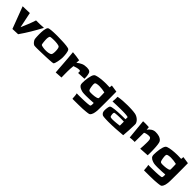

<svg xmlns="http://www.w3.org/2000/svg" viewBox="409 -2405 4208 4208"><g transform="rotate(45 2512.5 -301.0)"><path d="M650.4 -550.8Q614.3 -483.4 579.1 -420.4Q543.9 -357.4 507.3 -296.4Q470.7 -235.4 431.6 -174.8Q392.6 -114.3 348.6 -51.8L178.7 -44.9L-14.6 -555.7L202.1 -561.5Q221.7 -470.7 239.7 -380.4Q257.8 -290 277.3 -198.2Q314.5 -284.2 349.1 -369.1Q383.8 -454.1 412.1 -543.9Q472.7 -543.9 531.2 -544.9Q589.8 -545.9 650.4 -550.8Z M1400.4 -386.7Q1400.4 -378.9 1400.4 -371.6Q1400.4 -364.3 1399.4 -356.4Q1398.4 -342.8 1394.5 -311.5Q1390.6 -280.3 1383.8 -246.6Q1377 -212.9 1367.2 -184.6Q1357.4 -156.2 1345.7 -148.4Q1339.8 -144.5 1306.2 -141.6Q1272.5 -138.7 1224.1 -135.7Q1175.8 -132.8 1119.1 -130.9Q1062.5 -128.9 1011.2 -127.4Q960 -126 921.4 -125Q882.8 -124 870.1 -124Q864.3 -124 850.1 -124Q835.9 -124 820.3 -124.5Q804.7 -125 791 -126Q777.3 -127 771.5 -128.9Q757.8 -133.8 744.1 -145Q730.5 -156.2 718.8 -170.4Q707 -184.6 697.8 -199.7Q688.5 -214.8 684.6 -228.5Q681.6 -239.3 679.7 -261.2Q677.7 -283.2 676.8 -307.1Q675.8 -331.1 675.3 -353.5Q674.8 -376 674.8 -387.7Q674.8 -406.2 675.8 -439Q676.8 -471.7 681.6 -505.9Q686.5 -540 695.8 -569.8Q705.1 -599.6 722.7 -611.3Q730.5 -616.2 752 -620.1Q773.4 -624 802.7 -627Q832 -629.9 865.2 -631.3Q898.4 -632.8 930.2 -633.3Q961.9 -633.8 989.3 -633.8Q1016.6 -633.8 1033.2 -632.8Q1047.9 -631.8 1075.2 -631.3Q1102.5 -630.9 1136.2 -629.9Q1169.9 -628.9 1206.1 -626.5Q1242.2 -624 1273.4 -620.1Q1304.7 -616.2 1328.6 -609.9Q1352.5 -603.5 1360.4 -594.7Q1373 -581.1 1380.9 -553.7Q1388.7 -526.4 1393.1 -495.6Q1397.5 -464.8 1398.9 -435.1Q1400.4 -405.3 1400.4 -386.7ZM1193.4 -366.2Q1193.4 -377.9 1192.4 -393.6Q1191.4 -409.2 1189.5 -425.3Q1187.5 -441.4 1183.6 -456.5Q1179.7 -471.7 1173.8 -481.4Q1166 -494.1 1143.6 -501Q1121.1 -507.8 1094.2 -511.2Q1067.4 -514.6 1041.5 -515.6Q1015.6 -516.6 1002.9 -516.6Q996.1 -516.6 978.5 -516.1Q960.9 -515.6 941.9 -514.6Q922.9 -513.7 906.2 -511.2Q889.6 -508.8 884.8 -505.9Q876 -500 871.1 -487.8Q866.2 -475.6 863.8 -460.9Q861.3 -446.3 860.8 -432.1Q860.4 -418 860.4 -409.2Q860.4 -400.4 861.8 -377.4Q863.3 -354.5 865.7 -328.6Q868.2 -302.7 872.1 -281.2Q876 -259.8 881.8 -253.9Q888.7 -246.1 907.7 -241.2Q926.8 -236.3 948.7 -232.9Q970.7 -229.5 991.2 -228Q1011.7 -226.6 1020.5 -226.6Q1036.1 -226.6 1057.6 -227.5Q1079.1 -228.5 1101.1 -232.4Q1123 -236.3 1142.6 -243.2Q1162.1 -250 1173.8 -261.7Q1180.7 -268.6 1184.6 -282.2Q1188.5 -295.9 1190.4 -311.5Q1192.4 -327.1 1192.9 -342.3Q1193.4 -357.4 1193.4 -366.2Z M2066.4 -412.1V-389.6L1877.9 -380.9Q1880.9 -393.6 1880.9 -410.2Q1880.9 -434.6 1874 -441.9Q1867.2 -449.2 1843.8 -449.2Q1810.5 -449.2 1770.5 -437.5Q1730.5 -425.8 1700.2 -415Q1695.3 -372.1 1692.4 -329.1Q1689.5 -286.1 1689.5 -243.2Q1689.5 -195.3 1689.9 -147.9Q1690.4 -100.6 1691.4 -52.7L1523.4 -42Q1518.6 -104.5 1513.7 -166.5Q1508.8 -228.5 1504.9 -291Q1500 -374 1492.2 -456.5Q1484.4 -539.1 1476.6 -623Q1532.2 -619.1 1587.4 -611.8Q1642.6 -604.5 1698.2 -593.8L1693.4 -511.7Q1722.7 -535.2 1749.5 -552.2Q1776.4 -569.3 1804.2 -581.1Q1832 -592.8 1863.3 -598.1Q1894.5 -603.5 1932.6 -603.5Q1958 -603.5 1985.4 -598.1Q2012.7 -592.8 2032.2 -573.2Q2042 -562.5 2048.8 -541Q2055.7 -519.5 2059.6 -495.6Q2063.5 -471.7 2064.9 -448.7Q2066.4 -425.8 2066.4 -412.1Z M2762.7 -345.7Q2762.7 -304.7 2762.2 -264.2Q2761.7 -223.6 2761.7 -182.6Q2760.7 -161.1 2761.2 -138.7Q2761.7 -116.2 2759.8 -93.8Q2756.8 -72.3 2753.9 -48.3Q2751 -24.4 2744.1 -1Q2737.3 22.5 2726.1 43Q2714.8 63.5 2696.3 78.1Q2691.4 82 2676.8 85Q2662.1 87.9 2642.6 90.8Q2623 93.8 2600.6 95.7Q2578.1 97.7 2557.6 99.1Q2537.1 100.6 2520.5 102.1Q2503.9 103.5 2497.1 103.5Q2435.5 105.5 2375.5 106.4Q2315.4 107.4 2253.9 107.4H2191.4Q2189.5 90.8 2187.5 73.2Q2185.5 55.7 2185.5 38.1Q2185.5 18.6 2181.6 -2.4Q2177.7 -23.4 2172.9 -43.9L2237.3 -43Q2243.2 -43 2270 -43.5Q2296.9 -43.9 2333 -44.4Q2369.1 -44.9 2410.6 -46.4Q2452.1 -47.9 2487.3 -50.8Q2522.5 -53.7 2547.4 -57.6Q2572.3 -61.5 2575.2 -66.4Q2583 -79.1 2585 -95.2Q2586.9 -111.3 2586.9 -126Q2586.9 -133.8 2586.4 -142.1Q2585.9 -150.4 2585 -158.2Q2530.3 -154.3 2476.6 -151.4Q2422.9 -148.4 2367.2 -148.4Q2354.5 -148.4 2335.4 -148.4Q2316.4 -148.4 2296.4 -149.4Q2276.4 -150.4 2257.3 -152.3Q2238.3 -154.3 2226.6 -158.2Q2207 -164.1 2187 -171.4Q2167 -178.7 2149.4 -189.5Q2131.8 -200.2 2118.7 -215.3Q2105.5 -230.5 2100.6 -252Q2097.7 -262.7 2097.2 -275.4Q2096.7 -288.1 2096.7 -298.8Q2096.7 -326.2 2099.6 -368.2Q2102.5 -410.2 2109.9 -453.6Q2117.2 -497.1 2129.4 -535.6Q2141.6 -574.2 2160.2 -593.8Q2170.9 -605.5 2194.8 -614.3Q2218.8 -623 2249 -628.9Q2279.3 -634.8 2313 -639.2Q2346.7 -643.6 2378.9 -645.5Q2411.1 -647.5 2438 -648.4Q2464.8 -649.4 2480.5 -649.4Q2535.2 -649.4 2589.8 -646.5L2596.7 -709L2760.7 -684.6Q2761.7 -599.6 2762.2 -515.6Q2762.7 -431.6 2762.7 -345.7ZM2589.8 -364.3Q2589.8 -395.5 2588.9 -425.3Q2587.9 -455.1 2585.9 -486.3Q2543 -496.1 2500 -502Q2457 -507.8 2412.1 -507.8Q2404.3 -507.8 2388.7 -506.8Q2373 -505.9 2356 -503.4Q2338.9 -501 2324.2 -496.6Q2309.6 -492.2 2303.7 -486.3Q2294.9 -476.6 2293 -463.9Q2291 -451.2 2291 -438.5Q2291 -427.7 2293.5 -405.8Q2295.9 -383.8 2299.8 -360.4Q2303.7 -336.9 2309.6 -316.4Q2315.4 -295.9 2321.3 -288.1Q2327.1 -280.3 2335.9 -276.4Q2344.7 -272.5 2355 -271Q2365.2 -269.5 2375.5 -269Q2385.7 -268.6 2393.6 -268.6Q2413.1 -268.6 2440.9 -270Q2468.8 -271.5 2496.6 -275.4Q2524.4 -279.3 2548.8 -286.6Q2573.2 -293.9 2585.9 -306.6Q2587.9 -307.6 2588.9 -316.4Q2589.8 -325.2 2589.8 -335Q2589.8 -344.7 2589.8 -353.5Q2589.8 -362.3 2589.8 -364.3Z M3559.6 -440.4Q3559.6 -358.4 3553.7 -277.3Q3547.9 -196.3 3542 -115.2Q3432.6 -105.5 3324.2 -98.6Q3215.8 -91.8 3106.4 -91.8Q3096.7 -91.8 3070.3 -92.3Q3043.9 -92.8 3014.6 -94.2Q2985.4 -95.7 2959 -98.1Q2932.6 -100.6 2923.8 -105.5Q2891.6 -123 2878.9 -149.9Q2866.2 -176.8 2866.2 -210.9Q2866.2 -222.7 2867.2 -242.2Q2868.2 -261.7 2871.1 -283.2Q2874 -304.7 2878.9 -323.2Q2883.8 -341.8 2890.6 -350.6Q2899.4 -362.3 2930.7 -370.6Q2961.9 -378.9 3005.4 -383.8Q3048.8 -388.7 3099.1 -391.6Q3149.4 -394.5 3195.3 -396Q3241.2 -397.5 3277.3 -397.5Q3313.5 -397.5 3329.1 -397.5Q3332 -418.9 3332 -439.5Q3332 -441.4 3332 -449.7Q3332 -458 3331.1 -460Q3328.1 -465.8 3312.5 -469.7Q3296.9 -473.6 3273.9 -475.6Q3251 -477.5 3224.1 -479Q3197.3 -480.5 3171.9 -480.5Q3146.5 -480.5 3127 -480.5Q3107.4 -480.5 3098.6 -480.5Q3037.1 -480.5 2975.6 -478Q2914.1 -475.6 2852.5 -473.6Q2856.4 -510.7 2858.9 -548.8Q2861.3 -586.9 2859.4 -624Q2930.7 -636.7 3002.4 -642.1Q3074.2 -647.5 3147.5 -647.5Q3173.8 -647.5 3205.1 -647Q3236.3 -646.5 3267.6 -645Q3298.8 -643.6 3329.6 -640.6Q3360.4 -637.7 3386.7 -632.8Q3414.1 -627.9 3440.9 -615.2Q3467.8 -602.5 3491.2 -584Q3514.6 -565.4 3532.2 -541.5Q3549.8 -517.6 3557.6 -490.2Q3558.6 -487.3 3559.1 -480.5Q3559.6 -473.6 3559.6 -465.3Q3559.6 -457 3559.6 -450.2Q3559.6 -443.4 3559.6 -440.4ZM3341.8 -210.9V-335.9Q3313.5 -336.9 3285.2 -337.4Q3256.8 -337.9 3228.5 -337.9Q3222.7 -337.9 3195.8 -337.4Q3168.9 -336.9 3138.2 -335Q3107.4 -333 3082 -330.1Q3056.6 -327.1 3052.7 -321.3Q3047.9 -313.5 3046.4 -305.2Q3044.9 -296.9 3044.9 -288.1Q3044.9 -281.2 3045.9 -269.5Q3046.9 -257.8 3049.3 -245.1Q3051.8 -232.4 3054.7 -221.7Q3057.6 -210.9 3062.5 -206.1Q3066.4 -201.2 3075.7 -198.7Q3085 -196.3 3095.7 -194.8Q3106.4 -193.4 3117.2 -192.9Q3127.9 -192.4 3133.8 -192.4Q3157.2 -192.4 3184.1 -194.3Q3210.9 -196.3 3238.8 -198.7Q3266.6 -201.2 3293 -204.6Q3319.3 -208 3341.8 -210.9Z M4234.4 -290Q4234.4 -263.7 4234.4 -236.8Q4234.4 -210 4232.4 -183.6L4014.6 -169.9Q4018.6 -220.7 4021 -270.5Q4023.4 -320.3 4023.4 -372.1Q4023.4 -377 4023.4 -388.7Q4023.4 -400.4 4022.5 -413.6Q4021.5 -426.8 4020.5 -438.5Q4019.5 -450.2 4018.6 -455.1Q4013.7 -468.8 4008.3 -478.5Q4002.9 -488.3 3995.6 -494.1Q3988.3 -500 3977.5 -502.4Q3966.8 -504.9 3951.2 -504.9Q3939.5 -504.9 3921.4 -502.9Q3903.3 -501 3884.8 -497.1Q3866.2 -493.2 3849.6 -487.3Q3833 -481.4 3826.2 -473.6L3824.2 -185.5Q3822.3 -189.5 3813 -189.5Q3803.7 -189.5 3799.8 -189.5Q3770.5 -189.5 3739.3 -187Q3708 -184.6 3678.7 -180.7Q3666 -295.9 3656.2 -410.2Q3646.5 -524.4 3633.8 -639.6Q3653.3 -640.6 3672.9 -641.1Q3692.4 -641.6 3711.9 -641.6Q3737.3 -641.6 3763.2 -640.1Q3789.1 -638.7 3814.5 -637.7L3821.3 -562.5Q3848.6 -607.4 3895.5 -637.7Q3942.4 -668 3996.1 -668Q4023.4 -668 4052.7 -665Q4082 -662.1 4108.9 -653.3Q4135.7 -644.5 4159.7 -628.9Q4183.6 -613.3 4200.2 -588.9Q4208 -577.1 4213.4 -554.2Q4218.8 -531.2 4222.7 -502.4Q4226.6 -473.6 4229 -441.4Q4231.4 -409.2 4232.4 -379.9Q4233.4 -350.6 4233.9 -326.7Q4234.4 -302.7 4234.4 -290Z M4980.5 -345.7Q4980.5 -304.7 4980 -264.2Q4979.5 -223.6 4979.5 -182.6Q4978.5 -161.1 4979 -138.7Q4979.5 -116.2 4977.5 -93.8Q4974.6 -72.3 4971.7 -48.3Q4968.8 -24.4 4961.9 -1Q4955.1 22.5 4943.8 43Q4932.6 63.5 4914.1 78.1Q4909.2 82 4894.5 85Q4879.9 87.9 4860.4 90.8Q4840.8 93.8 4818.4 95.7Q4795.9 97.7 4775.4 99.1Q4754.9 100.6 4738.3 102.1Q4721.7 103.5 4714.8 103.5Q4653.3 105.5 4593.3 106.4Q4533.2 107.4 4471.7 107.4H4409.2Q4407.2 90.8 4405.3 73.2Q4403.3 55.7 4403.3 38.1Q4403.3 18.6 4399.4 -2.4Q4395.5 -23.4 4390.6 -43.9L4455.1 -43Q4460.9 -43 4487.8 -43.5Q4514.6 -43.9 4550.8 -44.4Q4586.9 -44.9 4628.4 -46.4Q4669.9 -47.9 4705.1 -50.8Q4740.2 -53.7 4765.1 -57.6Q4790 -61.5 4793 -66.4Q4800.8 -79.1 4802.7 -95.2Q4804.7 -111.3 4804.7 -126Q4804.7 -133.8 4804.2 -142.1Q4803.7 -150.4 4802.7 -158.2Q4748 -154.3 4694.3 -151.4Q4640.6 -148.4 4585 -148.4Q4572.3 -148.4 4553.2 -148.4Q4534.2 -148.4 4514.2 -149.4Q4494.1 -150.4 4475.1 -152.3Q4456.1 -154.3 4444.3 -158.2Q4424.8 -164.1 4404.8 -171.4Q4384.8 -178.7 4367.2 -189.5Q4349.6 -200.2 4336.4 -215.3Q4323.2 -230.5 4318.4 -252Q4315.4 -262.7 4314.9 -275.4Q4314.5 -288.1 4314.5 -298.8Q4314.5 -326.2 4317.4 -368.2Q4320.3 -410.2 4327.6 -453.6Q4335 -497.1 4347.2 -535.6Q4359.4 -574.2 4377.9 -593.8Q4388.7 -605.5 4412.6 -614.3Q4436.5 -623 4466.8 -628.9Q4497.1 -634.8 4530.8 -639.2Q4564.5 -643.6 4596.7 -645.5Q4628.9 -647.5 4655.8 -648.4Q4682.6 -649.4 4698.2 -649.4Q4752.9 -649.4 4807.6 -646.5L4814.5 -709L4978.5 -684.6Q4979.5 -599.6 4980 -515.6Q4980.5 -431.6 4980.5 -345.7ZM4807.6 -364.3Q4807.6 -395.5 4806.6 -425.3Q4805.7 -455.1 4803.7 -486.3Q4760.7 -496.1 4717.8 -502Q4674.8 -507.8 4629.9 -507.8Q4622.1 -507.8 4606.4 -506.8Q4590.8 -505.9 4573.7 -503.4Q4556.6 -501 4542 -496.6Q4527.3 -492.2 4521.5 -486.3Q4512.7 -476.6 4510.7 -463.9Q4508.8 -451.2 4508.8 -438.5Q4508.8 -427.7 4511.2 -405.8Q4513.7 -383.8 4517.6 -360.4Q4521.5 -336.9 4527.3 -316.4Q4533.2 -295.9 4539.1 -288.1Q4544.9 -280.3 4553.7 -276.4Q4562.5 -272.5 4572.8 -271Q4583 -269.5 4593.3 -269Q4603.5 -268.6 4611.3 -268.6Q4630.9 -268.6 4658.7 -270Q4686.5 -271.5 4714.4 -275.4Q4742.2 -279.3 4766.6 -286.6Q4791 -293.9 4803.7 -306.6Q4805.7 -307.6 4806.6 -316.4Q4807.6 -325.2 4807.6 -335Q4807.6 -344.7 4807.6 -353.5Q4807.6 -362.3 4807.6 -364.3Z"/></g></svg>

Font: Slackey
Style: Regular
Weight: 400
Designer: Squid
Foundry: Font Diner, Inc DBA Sideshow
Version: Version 1.000